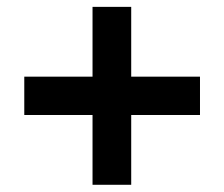

<svg xmlns="http://www.w3.org/2000/svg" viewBox="-20 -606 640 548"><path d="M354.5 -277.8V-78.6H244.1V-277.8H49.3V-387.2H244.1V-586.4H354.5V-387.2H550.8V-277.8Z"/></svg>

Font: Cousine
Style: Bold
Weight: 700
Monospace: yes
Designer: Steve Matteson
Foundry: Ascender Corporation
Version: Version 1.20